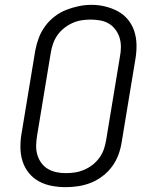

<svg xmlns="http://www.w3.org/2000/svg" viewBox="-20 -766 640 794"><path d="M251 8Q222 8 193.5 2.5Q165 -3 141 -16Q117 -29 99.5 -50.5Q82 -72 73.5 -98.5Q65 -125 64.5 -154.5Q64 -184 69 -213L126 -558Q131 -584 140.5 -609.5Q150 -635 166.5 -657.5Q183 -680 205.5 -697.5Q228 -715 253.5 -725Q279 -735 305.5 -740.5Q332 -746 358 -746Q388 -746 416 -739Q444 -732 468 -719Q492 -706 509.5 -684.5Q527 -663 535.5 -636.5Q544 -610 544.5 -580.5Q545 -551 540 -522L483 -177Q479 -151 469.5 -125.5Q460 -100 443.5 -77.5Q427 -55 404 -37.5Q381 -20 355.5 -10Q330 0 303.5 4Q277 8 251 8ZM252 -50Q272 -50 291 -53Q310 -56 328.5 -64Q347 -72 363 -84.5Q379 -97 391 -113.5Q403 -130 409.5 -149Q416 -168 419 -187L476 -532Q480 -552 480 -572Q480 -592 474.5 -610Q469 -628 457.5 -643.5Q446 -659 430 -668.5Q414 -678 394.5 -681.5Q375 -685 355 -685Q336 -685 317 -682Q298 -679 280 -671Q262 -663 245.5 -650Q229 -637 217.5 -620.5Q206 -604 199.5 -585.5Q193 -567 190 -548L133 -203Q130 -184 129.5 -164Q129 -144 134.5 -125.5Q140 -107 151 -92Q162 -77 178 -67.5Q194 -58 213 -54Q232 -50 252 -50Z"/></svg>

Font: Iosevka Curly Slab LtEx
Style: Italic
Weight: 300
Width: 7
Italic angle: -9°
Monospace: yes
Designer: Belleve Invis
Foundry: Belleve Invis
Version: Version 11.1.0; ttfautohint (v1.8.3)